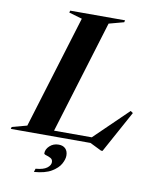

<svg xmlns="http://www.w3.org/2000/svg" viewBox="-145 -790 880 1083"><g transform="rotate(10 295.0 -249.0)"><path d="M394 -680.5 196 -32.5H412L602.5 -217L616.5 -207.5L485 32.5H476.5L410.5 0H-46L-43 -11.5L42.5 -34.5L240.5 -681.5L165 -703.5L168 -715H482.5L479.5 -703.5ZM164 102.5Q164 79 184.8 59.8Q205.5 40.5 236 40.5Q261 40.5 275 54.8Q289 69 289 94.5Q289 115.5 274.5 142Q260 168.5 224.2 190Q188.5 211.5 124.5 216.5L130.5 197Q175 193.5 195 178.2Q215 163 215 145Q215 129 202.2 122.2Q189.5 115.5 176.8 112Q164 108.5 164 102.5Z"/></g></svg>

Font: Newsreader 72pt SemiBold
Style: Italic
Weight: 600
Italic angle: -17°
Designer: Hugues Gentile
Foundry: Production Type
Version: Version 1.003; ttfautohint (v1.8.3)